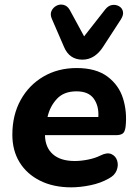

<svg xmlns="http://www.w3.org/2000/svg" viewBox="-20 -793 589 824"><path d="M286 11Q209 11 152 -17.5Q95 -46 64 -96.5Q33 -147 33 -215Q33 -299 68.5 -363.5Q104 -428 166.5 -464.5Q229 -501 309 -501Q392 -501 441 -464.5Q490 -428 508 -370.5Q526 -313 519 -249Q516 -226 506 -219.5Q496 -213 479 -213H173Q174 -160 207 -131Q240 -102 301 -102Q327 -102 357.5 -108Q388 -114 412 -126Q440 -140 458.5 -131.5Q477 -123 483 -103Q489 -83 480.5 -61.5Q472 -40 447 -27Q412 -7 368 2Q324 11 286 11ZM308 -401Q254 -401 224 -368.5Q194 -336 184 -291H402Q405 -338 382.5 -369.5Q360 -401 308 -401ZM334 -537Q278 -537 255 -591L203 -711Q194 -731 201 -746Q208 -761 222.5 -768.5Q237 -776 253 -772Q269 -768 279 -751L341 -637L432 -753Q445 -769 461 -771.5Q477 -774 490.5 -766.5Q504 -759 507.5 -744Q511 -729 499 -710L423 -593Q406 -566 383.5 -551.5Q361 -537 334 -537Z"/></svg>

Font: Nunito ExtraBold
Style: Italic
Weight: 800
Italic angle: -9°
Designer: Vernon Adams
Foundry: Vernon Adams
Version: Version 3.601; ttfautohint (v1.8.2.53-6de2)